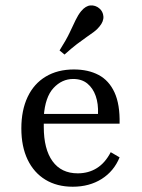

<svg xmlns="http://www.w3.org/2000/svg" viewBox="-20 -686 530 717"><path d="M251.6 11.3Q192.7 11.3 149.6 -14.9Q106.5 -41.1 83.1 -89.9Q59.7 -138.7 59.7 -206.5Q59.7 -274.2 83.1 -323.8Q106.5 -373.4 150.8 -400Q195.2 -426.6 255.6 -426.6Q309.7 -426.6 348.4 -406Q387.1 -385.5 407.7 -340.7Q428.2 -296 426.6 -224.2H111.3L110.5 -260.5H346Q347.6 -298.4 337.5 -327.4Q327.4 -356.5 306.5 -373.8Q285.5 -391.1 253.2 -391.1Q211.3 -391.1 179.8 -357.3Q148.4 -323.4 143.5 -251.6L144.4 -249.2Q143.5 -241.1 143.5 -231.9Q143.5 -222.6 143.5 -212.1Q143.5 -129 176.2 -83.9Q208.9 -38.7 270.2 -38.7Q310.5 -38.7 341.5 -58.1Q372.6 -77.4 393.5 -117.7L426.6 -98.4Q405.6 -46.8 359.7 -17.7Q313.7 11.3 251.6 11.3ZM221 -482.3 202.4 -497.6Q227.4 -537.1 240.3 -564.5Q253.2 -591.9 262.5 -611.3Q271.8 -630.6 283.1 -644.4Q300 -664.5 318.1 -665.7Q336.3 -666.9 350.8 -654.8Q364.5 -643.5 366.1 -625Q367.7 -606.5 351.6 -587.1Q342.7 -575.8 330.6 -566.9Q318.5 -558.1 302.8 -547.2Q287.1 -536.3 266.9 -521Q246.8 -505.6 221 -482.3Z"/></svg>

Font: Playfair 9pt
Style: Regular
Weight: 400
Designer: Claus Eggers Sørensen
Foundry: Claus Eggers Sørensen
Version: Version 2.203